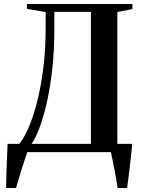

<svg xmlns="http://www.w3.org/2000/svg" viewBox="-20 -763 718 963"><path d="M10.5 180Q11 145.5 12.2 109Q13.5 72.5 15 34.5Q16.5 -3.5 18 -41.5H75.5Q96 -62 119 -112.5Q142 -163 162.5 -239Q183 -315 196 -412.2Q209 -509.5 209 -623.5V-702.5L115 -718.5V-743H644V-717.5L568.5 -702.5V-41.5H643.5Q641.5 -20.5 639 1.8Q636.5 24 634 46.8Q631.5 69.5 628.8 92.2Q626 115 623.2 137.2Q620.5 159.5 617.5 180H570Q567 159 562.5 134Q558 109 553.2 83.8Q548.5 58.5 544 36.5Q539.5 14.5 536 0H117Q112 13.5 104.5 36.2Q97 59 88.8 85.8Q80.5 112.5 73 137.2Q65.5 162 60.5 180ZM138.5 -41.5H436V-703.5H252.5V-612Q252.5 -514 243.2 -425.8Q234 -337.5 218 -263Q202 -188.5 181.8 -131.8Q161.5 -75 138.5 -41.5Z"/></svg>

Font: Merriweather 120pt SemiBold
Style: Regular
Weight: 600
Version: Version 2.100